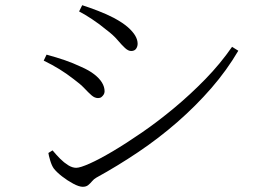

<svg xmlns="http://www.w3.org/2000/svg" viewBox="-20 -728 1040 738"><path d="M298 -10Q284 -10 261.5 -22Q239 -34 218.5 -50Q198 -66 187 -80Q179 -91 173 -111Q167 -131 166 -140L182 -150Q197 -132 211.5 -117.5Q226 -103 242 -93Q258 -83 273 -83Q288 -83 325 -99.5Q362 -116 413.5 -146.5Q465 -177 526 -219Q587 -261 649.5 -313Q712 -365 769.5 -424Q827 -483 872 -548L896 -533Q852 -458 792.5 -389.5Q733 -321 662 -259Q591 -197 511.5 -143.5Q432 -90 350 -45Q341 -40 334 -31.5Q327 -23 319 -16.5Q311 -10 298 -10ZM357 -351Q344 -351 332 -361.5Q320 -372 304.5 -388.5Q289 -405 263 -424Q236 -445 208.5 -462Q181 -479 148 -495L159 -518Q199 -507 229.5 -496.5Q260 -486 292 -471Q322 -458 342 -442.5Q362 -427 372 -410.5Q382 -394 382 -377Q382 -370 378.5 -364.5Q375 -359 370 -355Q365 -351 357 -351ZM484 -532Q473 -532 460.5 -543.5Q448 -555 431.5 -574.5Q415 -594 388 -614Q363 -635 333.5 -654.5Q304 -674 284 -684L296 -708Q324 -699 356.5 -686.5Q389 -674 418 -659Q453 -640 472 -623Q491 -606 500 -590.5Q509 -575 509 -560Q509 -549 503 -540.5Q497 -532 484 -532Z"/></svg>

Font: Noto Serif JP ExtraLight Light
Style: Regular
Weight: 300
Version: Version 2.003-H1;hotconv 1.1.1;makeotfexe 2.6.0